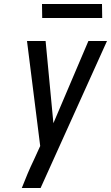

<svg xmlns="http://www.w3.org/2000/svg" viewBox="-20 -940 555 960"><path d="M183 0H89Q103 -36 118 -71.5Q133 -107 150 -142L181 -210L115 -735H208L247 -324L422 -735H515ZM191 -850 190 -920H490L491 -850Z"/></svg>

Font: Iosevka Medium Oblique
Style: Regular
Weight: 500
Italic angle: -9°
Monospace: yes
Designer: Belleve Invis
Foundry: Belleve Invis
Version: Version 32.5.0; ttfautohint (v1.8.4)